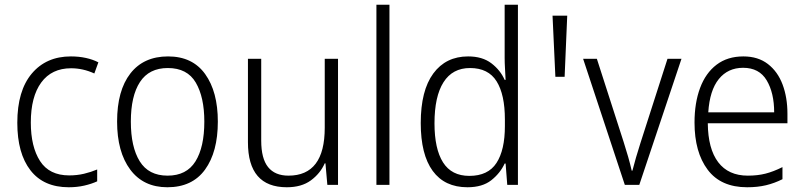

<svg xmlns="http://www.w3.org/2000/svg" viewBox="-20 -780 3393 810"><path d="M270 10Q164 10 108.5 -61.5Q53 -133 53 -262Q53 -397 114 -469.5Q175 -542 279 -542Q313 -542 342.5 -535.5Q372 -529 395 -517L378 -470Q330 -492 280 -492Q198 -492 154 -432Q110 -372 110 -263Q110 -161 149 -100.5Q188 -40 272 -40Q305 -40 334.5 -47Q364 -54 390 -65V-15Q366 -4 335.5 3Q305 10 270 10Z M899 -267Q899 -139 845 -64.5Q791 10 686 10Q585 10 529.5 -64.5Q474 -139 474 -267Q474 -398 530 -470Q586 -542 689 -542Q792 -542 845.5 -467.5Q899 -393 899 -267ZM532 -267Q532 -160 569.5 -99.5Q607 -39 687 -39Q767 -39 804.5 -99Q842 -159 842 -267Q842 -370 806 -431.5Q770 -493 688 -493Q609 -493 570.5 -434Q532 -375 532 -267Z M1406 -532V0H1361L1353 -91H1350Q1331 -48 1291.5 -19Q1252 10 1190 10Q1026 10 1026 -180V-532H1082V-187Q1082 -111 1111 -75Q1140 -39 1197 -39Q1350 -39 1350 -241V-532Z M1623 0H1568V-760H1623Z M1952 10Q1856 10 1805.5 -59Q1755 -128 1755 -261Q1755 -398 1808 -470Q1861 -542 1955 -542Q2015 -542 2053 -513Q2091 -484 2109 -443H2113Q2112 -466 2110.5 -490.5Q2109 -515 2109 -535V-760H2165V0H2120L2113 -90H2109Q2090 -49 2052.5 -19.5Q2015 10 1952 10ZM1960 -38Q2039 -38 2074.5 -92.5Q2110 -147 2110 -248V-276Q2110 -381 2075 -437Q2040 -493 1963 -493Q1889 -493 1851 -433Q1813 -373 1813 -260Q1813 -152 1849 -95Q1885 -38 1960 -38Z M2373 -714 2362 -456H2323L2311 -714Z M2616 0 2440 -532H2498L2611 -181Q2621 -150 2630 -118.5Q2639 -87 2645 -60H2648Q2654 -84 2663 -115Q2672 -146 2682 -177L2796 -532H2855L2677 0Z M3116 -542Q3178 -542 3219.5 -510Q3261 -478 3281.5 -423.5Q3302 -369 3302 -300V-260H2966Q2967 -152 3010 -95.5Q3053 -39 3135 -39Q3176 -39 3209.5 -47.5Q3243 -56 3281 -75V-24Q3247 -7 3211.5 1.5Q3176 10 3132 10Q3021 10 2965.5 -64Q2910 -138 2910 -263Q2910 -346 2933.5 -409Q2957 -472 3003 -507Q3049 -542 3116 -542ZM3115 -494Q3051 -494 3012.5 -446.5Q2974 -399 2968 -306H3246Q3246 -388 3214.5 -441Q3183 -494 3115 -494Z"/></svg>

Font: Noto Sans Myanmar UI SemiCondensed Light
Style: Regular
Weight: 300
Width: 4
Designer: Monotype Design Team
Foundry: Monotype Imaging Inc.
Version: Version 2.103; ttfautohint (v1.8.4.7-5d5b)